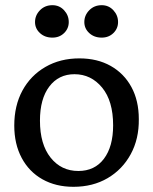

<svg xmlns="http://www.w3.org/2000/svg" viewBox="-20 -785 590 740"><path d="M263 -65Q195 -65 143.5 -94Q92 -123 63.5 -176.5Q35 -230 35 -301Q35 -378 66.5 -436Q98 -494 155 -527Q212 -560 286 -560Q355 -560 406.5 -531Q458 -502 486.5 -449.5Q515 -397 515 -326Q516 -250 484 -191Q452 -132 395 -98.5Q338 -65 263 -65ZM282 -126Q345 -126 380.5 -173Q416 -220 416 -302Q416 -396 373.5 -447.5Q331 -499 267 -499Q206 -499 170 -451.5Q134 -404 134 -320Q134 -229 175 -177.5Q216 -126 282 -126ZM182 -640Q153 -640 134 -657.5Q115 -675 115 -700Q115 -726 134 -745.5Q153 -765 182 -765Q209 -765 227 -745.5Q245 -726 245 -700Q245 -675 227 -657.5Q209 -640 182 -640ZM372 -640Q343 -640 324 -657.5Q305 -675 305 -700Q305 -726 324 -745.5Q343 -765 372 -765Q399 -765 417 -745.5Q435 -726 435 -700Q435 -675 417 -657.5Q399 -640 372 -640Z"/></svg>

Font: Gowun Batang
Style: Bold
Weight: 700
Designer: Yanghee Ryu
Foundry: Yanghee Ryu
Version: Version 2.000